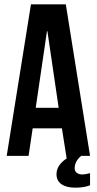

<svg xmlns="http://www.w3.org/2000/svg" viewBox="-20 -720 447 887"><path d="M284 -700 396 0H355Q325 25 325 58Q325 71 335 78.5Q345 86 360 86Q374 86 396 80V136Q368 147 328 147Q287 147 264 131Q241 115 241 85Q241 43 288 12L266 -127H131L112 0H11L123 -700ZM197 -576 145 -222H251L199 -576Z"/></svg>

Font: Bebas Neue
Style: Regular
Weight: 400
Designer: Ryoichi Tsunekawa
Foundry: Ryoichi Tsunekawa
Version: Version 1.400